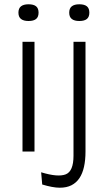

<svg xmlns="http://www.w3.org/2000/svg" viewBox="-20 -707 503 896"><path d="M85 0V-512H141V0ZM113 -609Q90 -609 78 -618.5Q66 -628 66 -648Q66 -668 78 -677.5Q90 -687 113 -687Q137 -687 148.5 -677.5Q160 -668 160 -648Q160 -628 148.5 -618.5Q137 -609 113 -609ZM259 169Q242 169 221 165Q200 161 177 154L172 97Q251 121 287 106.5Q323 92 323 20V-512H379V0Q379 40 372 71.5Q365 103 350.5 124.5Q336 146 313.5 157.5Q291 169 259 169ZM350 -609Q327 -609 315 -618.5Q303 -628 303 -648Q303 -668 315 -677.5Q327 -687 350 -687Q374 -687 385.5 -677.5Q397 -668 397 -648Q397 -628 385.5 -618.5Q374 -609 350 -609Z"/></svg>

Font: Bricolage Grotesque ExtraLight
Style: Regular
Weight: 250
Designer: Mathieu Triay
Foundry: Atelier Triay
Version: Version 1.000;gftools[0.9.30]